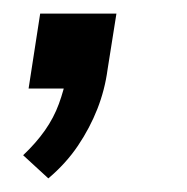

<svg xmlns="http://www.w3.org/2000/svg" viewBox="-20 -130 274 282"><path d="M51 132 14 98Q33 80 46 61.5Q59 43 66.5 22.5Q74 2 78 -19L95 0H22L39 -110H151L138 -28Q134 2 123 30Q112 58 94.5 84Q77 110 51 132Z"/></svg>

Font: Nunito Sans 10pt SemiCondensed Medium
Style: Italic
Weight: 500
Width: 4
Italic angle: -9°
Designer: Vernon Adams
Foundry: Vernon Adams
Version: Version 3.101;gftools[0.9.27]